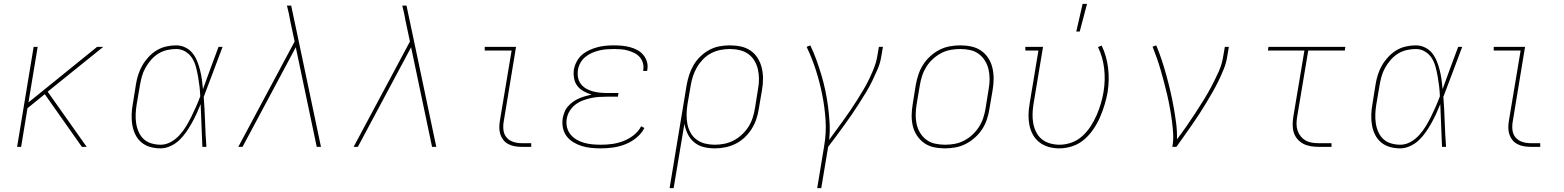

<svg xmlns="http://www.w3.org/2000/svg" viewBox="-20 -764 8140 999"><path d="M69 0 155 -520H176L128 -231L485 -520H517L228 -287L431 0H406L213 -274L123 -201L90 0Z M815 8Q787 8 761 0.5Q735 -7 715.5 -23.5Q696 -40 684.5 -63.5Q673 -87 668.5 -113.5Q664 -140 665 -168Q666 -196 671 -223L687 -323Q691 -349 699 -374.5Q707 -400 720.5 -423.5Q734 -447 753 -467.5Q772 -488 795 -502Q818 -516 844.5 -522Q871 -528 896 -528Q922 -528 944.5 -517Q967 -506 982 -487Q997 -468 1006 -445.5Q1015 -423 1021 -399Q1027 -375 1030.5 -350Q1034 -325 1036 -300Q1056 -355 1076 -410Q1096 -465 1117 -520H1138Q1113 -455 1089 -389.5Q1065 -324 1040 -260Q1045 -195 1047 -130Q1049 -65 1054 0H1033Q1030 -55 1028.5 -110.5Q1027 -166 1024 -222Q1014 -197 1002.5 -172Q991 -147 977.5 -123Q964 -99 948.5 -76.5Q933 -54 912.5 -34.5Q892 -15 866 -3.5Q840 8 815 8ZM816 -11Q843 -11 868.5 -25Q894 -39 914 -61Q934 -83 949 -108Q964 -133 976.5 -158.5Q989 -184 1000.5 -210Q1012 -236 1022 -263Q1021 -289 1018 -314.5Q1015 -340 1010.5 -365.5Q1006 -391 999.5 -415.5Q993 -440 980 -461Q967 -482 945 -495.5Q923 -509 897 -509Q873 -509 849 -503.5Q825 -498 804 -485Q783 -472 766 -452.5Q749 -433 737 -411.5Q725 -390 718.5 -367Q712 -344 708 -320L691 -220Q687 -196 686 -171Q685 -146 688.5 -122.5Q692 -99 701.5 -77.5Q711 -56 727.5 -40.5Q744 -25 767.5 -18Q791 -11 816 -11Z M1220 0 1513 -548 1490 -656Q1487 -676 1482.5 -695.5Q1478 -715 1473 -735H1495L1530 -570L1650 0H1628L1519 -518L1242 0Z M1820 0 2113 -548 2090 -656Q2087 -676 2082.5 -695.5Q2078 -715 2073 -735H2095L2130 -570L2250 0H2228L2119 -518L1842 0Z M2694 0Q2676 0 2658.5 -3Q2641 -6 2625.5 -14Q2610 -22 2599.5 -35Q2589 -48 2583.5 -64.5Q2578 -81 2578 -99Q2578 -117 2581 -136L2642 -501H2502V-520H2665L2601 -132Q2597 -110 2599.5 -87.5Q2602 -65 2615.5 -49Q2629 -33 2650 -26Q2671 -19 2694 -19H2744V0Z M3107 8Q3081 8 3056 5.5Q3031 3 3008 -4Q2985 -11 2964 -23.5Q2943 -36 2928.5 -55Q2914 -74 2909 -98.5Q2904 -123 2908 -149Q2911 -165 2917.5 -181.5Q2924 -198 2936 -211.5Q2948 -225 2962.5 -235Q2977 -245 2993 -252Q3009 -259 3025 -263.5Q3041 -268 3058 -272Q3037 -278 3017 -289Q2997 -300 2984 -317Q2971 -334 2967 -357Q2963 -380 2966 -403Q2970 -424 2981 -444.5Q2992 -465 3009 -479.5Q3026 -494 3047 -503.5Q3068 -513 3089 -518.5Q3110 -524 3131.5 -526Q3153 -528 3174 -528Q3196 -528 3217 -526Q3238 -524 3258.5 -518.5Q3279 -513 3296.5 -503.5Q3314 -494 3327 -478.5Q3340 -463 3346 -443Q3352 -423 3348 -401L3347 -395H3326L3327 -400Q3330 -419 3325 -436.5Q3320 -454 3308.5 -467Q3297 -480 3281 -488Q3265 -496 3247.5 -501Q3230 -506 3211.5 -507.5Q3193 -509 3174 -509Q3156 -509 3136.5 -507.5Q3117 -506 3098 -501.5Q3079 -497 3060.5 -489Q3042 -481 3026 -468Q3010 -455 3000 -437Q2990 -419 2987 -400Q2984 -380 2987.5 -361Q2991 -342 3002 -327.5Q3013 -313 3029 -303.5Q3045 -294 3063.5 -289Q3082 -284 3101 -282Q3120 -280 3140 -280H3198L3195 -261H3137Q3116 -261 3095 -259.5Q3074 -258 3053.5 -253.5Q3033 -249 3012 -241Q2991 -233 2973.5 -219.5Q2956 -206 2944 -186.5Q2932 -167 2929 -146Q2925 -124 2930 -102.5Q2935 -81 2948.5 -64.5Q2962 -48 2980 -37.5Q2998 -27 3019 -21Q3040 -15 3062.5 -13Q3085 -11 3108 -11Q3137 -11 3166 -15Q3195 -19 3223.5 -30Q3252 -41 3277 -60.5Q3302 -80 3316 -107L3333 -98Q3318 -69 3291 -47Q3264 -25 3233 -13Q3202 -1 3170 3.5Q3138 8 3107 8Z M3464 215 3553 -323Q3558 -350 3566.5 -376Q3575 -402 3589.5 -426.5Q3604 -451 3625 -471Q3646 -491 3671 -504.5Q3696 -518 3723.5 -523Q3751 -528 3777 -528Q3807 -528 3835 -522Q3863 -516 3885.5 -500.5Q3908 -485 3922.5 -461.5Q3937 -438 3943.5 -411Q3950 -384 3950 -355Q3950 -326 3945 -297L3928 -197Q3924 -170 3915 -143.5Q3906 -117 3890.5 -92.5Q3875 -68 3853.5 -48Q3832 -28 3806.5 -15.5Q3781 -3 3753.5 2.5Q3726 8 3699 8Q3669 8 3641 1Q3613 -6 3592 -23.5Q3571 -41 3558.5 -66.5Q3546 -92 3541 -120L3485 215ZM3699 -11Q3724 -11 3749 -16Q3774 -21 3797 -33Q3820 -45 3840 -63.5Q3860 -82 3874 -104Q3888 -126 3896 -150.5Q3904 -175 3908 -200L3924 -300Q3929 -326 3929 -352Q3929 -378 3923.5 -402.5Q3918 -427 3905.5 -448Q3893 -469 3873.5 -483Q3854 -497 3829 -503Q3804 -509 3777 -509Q3753 -509 3728 -504Q3703 -499 3680 -487Q3657 -475 3638.5 -456Q3620 -437 3607 -415Q3594 -393 3586 -368.5Q3578 -344 3574 -320L3557 -221Q3553 -195 3552.5 -169.5Q3552 -144 3556.5 -119.5Q3561 -95 3573 -73.5Q3585 -52 3604.5 -37.5Q3624 -23 3648.5 -17Q3673 -11 3699 -11Z M4232 215 4268 -3Q4280 -72 4275.5 -139.5Q4271 -207 4258 -272Q4245 -337 4225 -399.5Q4205 -462 4177 -520L4196 -528Q4214 -491 4228 -452Q4242 -413 4254 -373Q4266 -333 4274.5 -292Q4283 -251 4288.5 -209Q4294 -167 4296.5 -123.5Q4299 -80 4294 -36Q4313 -62 4331.5 -87.5Q4350 -113 4369 -139Q4388 -165 4405.5 -191Q4423 -217 4440 -244Q4457 -271 4473 -298Q4489 -325 4502.5 -353Q4516 -381 4527.5 -410Q4539 -439 4544 -468L4553 -520H4574L4565 -468Q4560 -436 4546.5 -404.5Q4533 -373 4518.5 -343Q4504 -313 4486 -283.5Q4468 -254 4449.5 -225Q4431 -196 4411.5 -167.5Q4392 -139 4371.5 -111Q4351 -83 4330.5 -55Q4310 -27 4289 0L4253 215Z M4897 8Q4867 8 4839 2Q4811 -4 4789 -19.5Q4767 -35 4751.5 -58Q4736 -81 4729.5 -108.5Q4723 -136 4723.5 -165Q4724 -194 4729 -223L4745 -323Q4750 -350 4759 -377Q4768 -404 4783.5 -428Q4799 -452 4821 -472Q4843 -492 4868.5 -505Q4894 -518 4922 -523Q4950 -528 4976 -528Q5006 -528 5034 -522Q5062 -516 5084.5 -500.5Q5107 -485 5122 -462Q5137 -439 5143.5 -411.5Q5150 -384 5150 -355Q5150 -326 5145 -297L5128 -197Q5124 -170 5115 -143Q5106 -116 5090.5 -92Q5075 -68 5052.5 -48Q5030 -28 5004.5 -15Q4979 -2 4951 3Q4923 8 4897 8ZM4898 -11Q4922 -11 4947 -15.5Q4972 -20 4995.5 -32Q5019 -44 5039 -62.5Q5059 -81 5073.5 -103.5Q5088 -126 5096 -150.5Q5104 -175 5108 -200L5124 -300Q5129 -326 5129 -352Q5129 -378 5123.5 -402.5Q5118 -427 5105 -448Q5092 -469 5072.5 -483.5Q5053 -498 5028 -503.5Q5003 -509 4976 -509Q4952 -509 4926.5 -504.5Q4901 -500 4878 -488Q4855 -476 4834.5 -457.5Q4814 -439 4800 -416.5Q4786 -394 4778 -369.5Q4770 -345 4766 -320L4749 -220Q4745 -194 4744.5 -168Q4744 -142 4749.5 -117.5Q4755 -93 4768 -72Q4781 -51 4800.5 -36.5Q4820 -22 4845.5 -16.5Q4871 -11 4898 -11Z M5491 8Q5463 8 5436.5 0.5Q5410 -7 5389 -23Q5368 -39 5355 -62Q5342 -85 5336.5 -111.5Q5331 -138 5331.5 -166.5Q5332 -195 5337 -223L5383 -501H5315V-520H5407L5357 -220Q5353 -195 5352.5 -169.5Q5352 -144 5356.5 -120.5Q5361 -97 5372 -75.5Q5383 -54 5401 -39.5Q5419 -25 5443 -18Q5467 -11 5493 -11Q5524 -11 5555 -22Q5586 -33 5611 -55.5Q5636 -78 5654.5 -106.5Q5673 -135 5686 -165Q5699 -195 5708 -225.5Q5717 -256 5722 -287Q5732 -348 5725 -408Q5718 -468 5693 -519L5712 -527Q5738 -473 5745.5 -410.5Q5753 -348 5743 -284Q5737 -251 5727 -218Q5717 -185 5703 -153Q5689 -121 5668.5 -91Q5648 -61 5620.5 -37.5Q5593 -14 5559 -3Q5525 8 5491 8ZM5580 -600 5613 -744H5636L5598 -600Z M6080 0Q6086 -35 6084 -69Q6082 -103 6077.5 -136.5Q6073 -170 6067 -203Q6061 -236 6053.5 -268.5Q6046 -301 6037.5 -333Q6029 -365 6020 -396.5Q6011 -428 6000 -459.5Q5989 -491 5977 -521L5996 -528Q6012 -490 6025 -450.5Q6038 -411 6049 -371Q6060 -331 6069.5 -290Q6079 -249 6086.5 -207.5Q6094 -166 6099.5 -124Q6105 -82 6104 -39Q6129 -72 6153 -106.5Q6177 -141 6199.5 -175.5Q6222 -210 6244 -245.5Q6266 -281 6285 -317.5Q6304 -354 6321 -391.5Q6338 -429 6344 -468L6353 -520H6374L6365 -468Q6360 -436 6347.5 -405Q6335 -374 6320.5 -344Q6306 -314 6289 -284.5Q6272 -255 6254.5 -226Q6237 -197 6218.5 -168.5Q6200 -140 6180 -111.5Q6160 -83 6140.5 -55.5Q6121 -28 6101 0Z M6840 0Q6819 0 6798.5 -3.5Q6778 -7 6761 -16Q6744 -25 6731 -40Q6718 -55 6712 -73.5Q6706 -92 6706 -113Q6706 -134 6709 -155L6767 -501H6577L6580 -520H6980L6977 -501H6787L6729 -155Q6726 -137 6726 -119Q6726 -101 6731.5 -84.5Q6737 -68 6747.5 -55Q6758 -42 6772.5 -33.5Q6787 -25 6804.5 -22Q6822 -19 6840 -19H6908V0Z M7265 8Q7237 8 7211 0.5Q7185 -7 7165.5 -23.5Q7146 -40 7134.5 -63.5Q7123 -87 7118.5 -113.5Q7114 -140 7115 -168Q7116 -196 7121 -223L7137 -323Q7141 -349 7149 -374.5Q7157 -400 7170.5 -423.5Q7184 -447 7203 -467.5Q7222 -488 7245 -502Q7268 -516 7294.5 -522Q7321 -528 7346 -528Q7372 -528 7394.5 -517Q7417 -506 7432 -487Q7447 -468 7456 -445.5Q7465 -423 7471 -399Q7477 -375 7480.5 -350Q7484 -325 7486 -300Q7506 -355 7526 -410Q7546 -465 7567 -520H7588Q7563 -455 7539 -389.5Q7515 -324 7490 -260Q7495 -195 7497 -130Q7499 -65 7504 0H7483Q7480 -55 7478.5 -110.5Q7477 -166 7474 -222Q7464 -197 7452.5 -172Q7441 -147 7427.5 -123Q7414 -99 7398.5 -76.5Q7383 -54 7362.5 -34.5Q7342 -15 7316 -3.5Q7290 8 7265 8ZM7266 -11Q7293 -11 7318.5 -25Q7344 -39 7364 -61Q7384 -83 7399 -108Q7414 -133 7426.5 -158.5Q7439 -184 7450.5 -210Q7462 -236 7472 -263Q7471 -289 7468 -314.5Q7465 -340 7460.5 -365.5Q7456 -391 7449.5 -415.5Q7443 -440 7430 -461Q7417 -482 7395 -495.5Q7373 -509 7347 -509Q7323 -509 7299 -503.5Q7275 -498 7254 -485Q7233 -472 7216 -452.5Q7199 -433 7187 -411.5Q7175 -390 7168.5 -367Q7162 -344 7158 -320L7141 -220Q7137 -196 7136 -171Q7135 -146 7138.5 -122.5Q7142 -99 7151.5 -77.5Q7161 -56 7177.5 -40.5Q7194 -25 7217.5 -18Q7241 -11 7266 -11Z M7944 0Q7926 0 7908.5 -3Q7891 -6 7875.5 -14Q7860 -22 7849.5 -35Q7839 -48 7833.5 -64.5Q7828 -81 7828 -99Q7828 -117 7831 -136L7892 -501H7752V-520H7915L7851 -132Q7847 -110 7849.5 -87.5Q7852 -65 7865.5 -49Q7879 -33 7900 -26Q7921 -19 7944 -19H7994V0Z"/></svg>

Font: Iosevka Etoile Thin
Style: Italic
Weight: 100
Italic angle: -9°
Designer: Belleve Invis
Foundry: Belleve Invis
Version: Version 22.1.2; ttfautohint (v1.8.4)